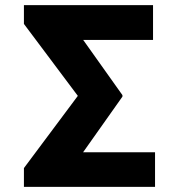

<svg xmlns="http://www.w3.org/2000/svg" viewBox="-20 -728 701 748"><path d="M584 0H73.2V-73.2L283.2 -354.5L73.2 -634.8V-708H576.2V-572.3H304.2L457 -357.4V-351.6L303.7 -134.8H584Z"/></svg>

Font: Pretendard Std ExtraBold
Style: Regular
Weight: 800
Designer: Base glyphs from Inter by Rasmus Andersson; Hangeul glyphs from Noto Sans CJK(Source Han Sans) by Jang Soo-young and Kan
Foundry: Kil Hyung-jin
Version: Version 1.309